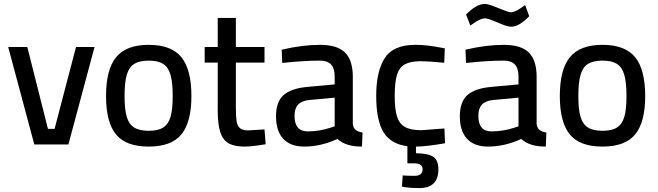

<svg xmlns="http://www.w3.org/2000/svg" viewBox="-20 -741 3375 985"><path d="M22 -500H120L226 -80H260L370 -500H465L331 0H156Z M524 -248Q524 -385 576 -448Q628 -511 743 -511Q859 -511 910.5 -447.5Q962 -384 962 -248Q962 -115 911 -52Q860 11 743 11Q626 11 575 -51.5Q524 -114 524 -248ZM866 -248Q866 -319 854.5 -358Q843 -397 816.5 -413.5Q790 -430 743 -430Q696 -430 669 -413.5Q642 -397 630.5 -357.5Q619 -318 619 -248Q619 -181 630 -142.5Q641 -104 668 -87Q695 -70 743 -70Q791 -70 817.5 -87Q844 -104 855 -142Q866 -180 866 -248Z M1097 -174V-420H1030V-500H1097V-649H1190V-500H1337V-420H1190V-191Q1190 -144 1193.5 -120.5Q1197 -97 1210 -84.5Q1223 -72 1252 -72L1337 -77L1343 -1Q1273 11 1235 11Q1182 11 1152.5 -6Q1123 -23 1110 -63Q1097 -103 1097 -174Z M1396 -144Q1396 -218 1434 -252.5Q1472 -287 1555 -295L1697 -308V-347Q1697 -391 1678 -410.5Q1659 -430 1622 -430Q1538 -430 1428 -418L1425 -486Q1531 -511 1622 -511Q1710 -511 1750 -471.5Q1790 -432 1790 -347V-106Q1792 -86 1803.5 -75.5Q1815 -65 1840 -61L1837 11Q1794 11 1764 1.5Q1734 -8 1711 -28Q1626 11 1541 11Q1470 11 1433 -29Q1396 -69 1396 -144ZM1676 -86 1697 -93V-240L1567 -228Q1528 -224 1509.5 -204.5Q1491 -185 1491 -147Q1491 -67 1558 -67Q1619 -67 1676 -86Z M2229 128Q2229 224 2130 224Q2088 224 2055 219L2042 216L2046 159Q2070 161 2106 161Q2148 161 2148 127Q2148 97 2106 97H2070V9Q1984 -2 1947 -63.5Q1910 -125 1910 -250Q1910 -374 1953.5 -442.5Q1997 -511 2111 -511Q2140 -511 2173 -507.5Q2206 -504 2262 -493L2259 -419Q2174 -427 2139 -427Q2086 -427 2057 -411Q2028 -395 2016.5 -357Q2005 -319 2005 -249Q2005 -181 2016.5 -144Q2028 -107 2057 -90Q2086 -73 2142 -73L2260 -82L2263 -6Q2164 11 2114 11V45Q2177 46 2203 63.5Q2229 81 2229 128Z M2339 0ZM2339 -144Q2339 -218 2377 -252.5Q2415 -287 2498 -295L2640 -308V-347Q2640 -391 2621 -410.5Q2602 -430 2565 -430Q2481 -430 2371 -418L2368 -486Q2474 -511 2565 -511Q2653 -511 2693 -471.5Q2733 -432 2733 -347V-106Q2735 -86 2746.5 -75.5Q2758 -65 2783 -61L2780 11Q2737 11 2707 1.5Q2677 -8 2654 -28Q2569 11 2484 11Q2413 11 2376 -29Q2339 -69 2339 -144ZM2619 -86 2640 -93V-240L2510 -228Q2471 -224 2452.5 -204.5Q2434 -185 2434 -147Q2434 -67 2501 -67Q2562 -67 2619 -86ZM2532 -626Q2482 -647 2469 -647Q2444 -647 2406 -619L2393 -610L2371 -666Q2395 -692 2420.5 -706.5Q2446 -721 2467 -721Q2486 -721 2538 -699Q2589 -678 2600 -678Q2623 -678 2661 -706L2674 -715L2695 -658Q2673 -634 2648.5 -619Q2624 -604 2603 -604Q2580 -604 2532 -626Z M2852 -248Q2852 -385 2904 -448Q2956 -511 3071 -511Q3187 -511 3238.5 -447.5Q3290 -384 3290 -248Q3290 -115 3239 -52Q3188 11 3071 11Q2954 11 2903 -51.5Q2852 -114 2852 -248ZM3194 -248Q3194 -319 3182.5 -358Q3171 -397 3144.5 -413.5Q3118 -430 3071 -430Q3024 -430 2997 -413.5Q2970 -397 2958.5 -357.5Q2947 -318 2947 -248Q2947 -181 2958 -142.5Q2969 -104 2996 -87Q3023 -70 3071 -70Q3119 -70 3145.5 -87Q3172 -104 3183 -142Q3194 -180 3194 -248Z"/></svg>

Font: sheba-seeBold
Style: Regular
Weight: 600
Designer: Mohamed Galeb, the designers
Foundry: Kief Type Foundry
Version: Version 2.010; ttfautohint (v1.5.33-1714) -l 8 -r 50 -G 200 